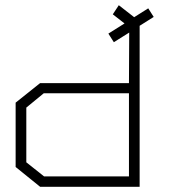

<svg xmlns="http://www.w3.org/2000/svg" viewBox="-20 -717 660 737"><path d="M516 -618V0H134L40 -76V-323L134 -398H475L476 -592L417 -555L396 -588L458 -627L413 -662L436 -697L495 -651L549 -685L570 -652ZM475 -359H148L81 -304V-94L149 -40H475Z"/></svg>

Font: Turret Road Light
Style: Regular
Weight: 300
Designer: Noponies
Foundry: Noponies
Version: Version 1.001; ttfautohint (v1.8)